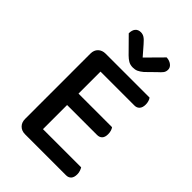

<svg xmlns="http://www.w3.org/2000/svg" viewBox="-240 -923 1024 1024"><g transform="rotate(45 272.0 -411.0)"><path d="M149 1Q123 1 107 -15Q91 -31 91 -57V-550Q91 -576 107 -591.5Q123 -607 149 -607H480Q485 -601 488.5 -590Q492 -579 492 -566Q492 -544 481.5 -532Q471 -520 453 -520H197V-354H450Q455 -348 458.5 -337Q462 -326 462 -313Q462 -290 451.5 -279Q441 -268 423 -268H197V-86H485Q489 -80 493 -69Q497 -58 497 -45Q497 -22 486.5 -10.5Q476 1 458 1ZM393 -823Q415 -822 430 -810.5Q445 -799 445 -782Q445 -767 437 -756.5Q429 -746 413 -732L362 -682Q345 -668 332.5 -662.5Q320 -657 303 -657Q284 -657 270 -665Q256 -673 242 -687L159 -771Q159 -795 170 -808Q181 -821 201 -821Q215 -821 227 -813.5Q239 -806 256 -786L303 -732Z"/></g></svg>

Font: Baloo 2 Medium
Style: Regular
Weight: 500
Designer: Sarang Kulkarni and Ek Type
Foundry: Ek Type
Version: Version 1.640;hotconv 1.0.111;makeotfexe 2.5.65597; ttfautoh